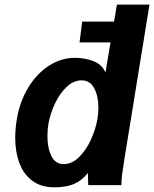

<svg xmlns="http://www.w3.org/2000/svg" viewBox="-20 -810 674 840"><path d="M46.5 -208Q46.5 -247 54.5 -293.5Q67.5 -367.5 104 -427.5Q140.5 -487.5 193.8 -522.2Q247 -557 307.5 -557Q352 -557 389.8 -542Q427.5 -527 441.5 -492.5L463.5 -624.5H328L339.5 -715.5H479L491.5 -790H634L525 -118.5Q518 -74.5 514.8 -51Q511.5 -27.5 511 0H366L364.5 -53.5Q337 -19 303 -4.8Q269 9.5 217 9.5Q160 9.5 121.8 -18.8Q83.5 -47 65 -96.2Q46.5 -145.5 46.5 -208ZM406 -288Q410.5 -313 410.5 -338.5Q410.5 -389.5 392.2 -424Q374 -458.5 337 -458.5Q301.5 -458.5 271 -429.2Q240.5 -400 220 -356Q199.5 -312 192 -269.5Q187.5 -243.5 187.5 -215Q187.5 -162.5 205 -127.2Q222.5 -92 258.5 -92Q295 -92 326 -122.8Q357 -153.5 377.8 -199Q398.5 -244.5 406 -288Z"/></svg>

Font: JuliaMono ExtraBoldItalic
Style: Regular
Weight: 800
Italic angle: -9°
Monospace: yes
Designer: cormullion
Foundry: corm
Version: Version 0.049; ttfautohint (v1.8.4)